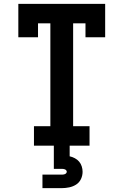

<svg xmlns="http://www.w3.org/2000/svg" viewBox="-20 -755 640 995"><path d="M156 0V-101H241V-634H177V-562H75V-735H525V-562H423V-634H359V-101H444V0ZM200 220V150H300Q304 150 308 149.5Q312 149 316 147.5Q320 146 323 142.5Q326 139 326 135Q326 131 323 127.5Q320 124 316 122.5Q312 121 308 120.5Q304 120 300 120H259V0H341V55Q355 58 368 65Q381 72 390 82.5Q399 93 403.5 107Q408 121 408 135Q408 155 399.5 173Q391 191 374.5 201.5Q358 212 338.5 216Q319 220 300 220Z"/></svg>

Font: Iosevka Curly Slab Extended
Style: Bold
Weight: 700
Width: 7
Monospace: yes
Designer: Belleve Invis
Foundry: Belleve Invis
Version: Version 11.1.0; ttfautohint (v1.8.3)